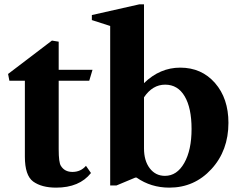

<svg xmlns="http://www.w3.org/2000/svg" viewBox="-20 -850 1104 880"><path d="M237 10Q171 10 132 -18Q94 -46 94 -132V-480H23L17 -511L218 -664L249 -659V-530H404L389 -480H249V-166Q249 -105 259 -90Q276 -62 312 -62Q350 -62 374 -90L397 -57Q344 10 237 10Z M756 10Q672 10 606 -36H600L514 0H485V-731L401 -758V-781L618 -830H640V-469Q713 -540 806 -540Q904 -540 965.5 -469.5Q1027 -399 1027 -287Q1027 -160 949 -75Q871 10 756 10ZM736 -44Q791 -44 824.5 -103Q858 -162 858 -259Q858 -355 826.5 -408.5Q795 -462 737 -462Q679 -462 640 -404V-170Q640 -113 666.5 -78.5Q693 -44 736 -44Z"/></svg>

Font: Libre Caslon Text
Style: Bold
Weight: 700
Designer: Pablo Impallari, Rodrigo Fuenzalida
Foundry: Pablo Impallari, Rodrigo Fuenzalida
Version: Version 1.002